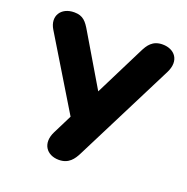

<svg xmlns="http://www.w3.org/2000/svg" viewBox="-129 -834 938 964"><g transform="rotate(20 340.5 -352.5)"><path d="M286 9C339 9 362 -25 379 -59L648 -592C685 -665 643 -714 579 -714C525 -714 504 -680 487 -646L355 -382L198 -647C173 -690 155 -714 107 -714C36 -714 0 -657 37 -596L268 -215L217 -113C182 -43 221 9 286 9Z"/></g></svg>

Font: Nunito Black
Style: Regular
Weight: 900
Designer: Vernon Adams
Foundry: Vernon Adams
Version: Version 3.602